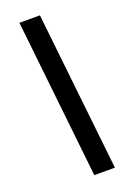

<svg xmlns="http://www.w3.org/2000/svg" viewBox="-151 -754 604 893"><g transform="rotate(-20 151.5 -307.5)"><path d="M153.5 85 68.5 -700H170L255.5 85Z"/></g></svg>

Font: Cabin Condensed Medium
Style: Italic
Weight: 500
Width: 3
Italic angle: -10°
Designer: Pablo Impallari
Foundry: Pablo Impallari. http://www.impallari.com Igino Marini. http://www.ikern.com
Version: Version 3.001; ttfautohint (v1.8.3)